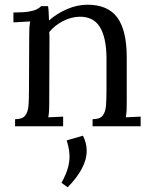

<svg xmlns="http://www.w3.org/2000/svg" viewBox="-20 -536 647 815"><path d="M44 0V-30Q75 -30 87 -45.5Q99 -61 101 -88.5Q103 -116 103 -152L104 -380Q104 -396 104.5 -412Q105 -428 108 -445Q90 -444 72.5 -443Q55 -442 37 -441V-483Q81 -483 103.5 -487Q126 -491 137 -497Q148 -503 155 -510H184Q186 -499 186.5 -484.5Q187 -470 188 -449Q220 -478 264 -497Q308 -516 351 -516Q438 -516 478 -461.5Q518 -407 518 -292V-106Q518 -86 517.5 -70.5Q517 -55 514 -38Q530 -39 545.5 -39.5Q561 -40 577 -41V0H373V-30Q404 -30 416 -45.5Q428 -61 430 -88.5Q432 -116 432 -152V-292Q431 -378 403.5 -422Q376 -466 317 -465Q281 -464 246.5 -446Q212 -428 189 -400Q190 -392 190 -382Q190 -372 190 -361L189 -106Q189 -86 188.5 -70.5Q188 -55 185 -38Q201 -39 216.5 -39.5Q232 -40 248 -41V0ZM267 259 241 240Q263 200 270 170Q277 140 274.5 114Q272 88 263 60L332 40Q348 71 348 104Q348 142 326.5 181.5Q305 221 267 259Z"/></svg>

Font: Lora
Style: Regular
Weight: 400
Designer: Olga Karpushina, Alexei Vanyashin (Cyrillic)
Foundry: Cyreal
Version: Version 3.005; ttfautohint (v1.8.4.7-5d5b)